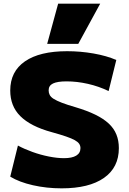

<svg xmlns="http://www.w3.org/2000/svg" viewBox="-20 -1020 706 1050"><path d="M317 10Q235 10 160 -7Q85 -24 36 -54L78 -224Q113 -205 157.5 -189Q202 -173 247.5 -164Q293 -155 330 -155Q374 -155 397 -169Q420 -183 420 -210Q420 -223 413 -233.5Q406 -244 389 -253.5Q372 -263 341.5 -273.5Q311 -284 264 -297Q205 -313 162 -335Q119 -357 91 -385Q63 -413 49.5 -448Q36 -483 36 -525Q36 -629 116.5 -684.5Q197 -740 347 -740Q420 -740 491.5 -727.5Q563 -715 616 -692L574 -522Q520 -548 460.5 -561.5Q401 -575 344 -575Q294 -575 270 -563.5Q246 -552 246 -526Q246 -512 252 -500.5Q258 -489 274 -479Q290 -469 318.5 -458Q347 -447 392 -434Q456 -415 501 -393Q546 -371 574.5 -344.5Q603 -318 616.5 -284.5Q630 -251 630 -210Q630 -104 548.5 -47Q467 10 317 10ZM408 -780H238L298 -1000H528Z"/></svg>

Font: M PLUS 1 Black
Style: Regular
Weight: 900
Designer: Coji Morishita
Foundry: UNDERFOREST DESIGN
Version: Version 1.001